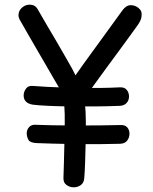

<svg xmlns="http://www.w3.org/2000/svg" viewBox="-20 -789 655 820"><path d="M67 -700Q63 -706 61 -712.5Q59 -719 59 -724Q59 -743 73.5 -756Q88 -769 106 -769Q119 -769 127.5 -764Q136 -759 143 -746Q161 -714 180 -682Q199 -650 217.5 -618.5Q236 -587 254 -555.5Q272 -524 289 -494Q309 -457 323 -420.5Q337 -384 343 -341Q346 -318 346.5 -276Q347 -234 346 -186Q345 -138 343.5 -95.5Q342 -53 340 -30Q339 -9 325.5 1Q312 11 295 11Q278 11 264 1Q250 -9 251 -30Q252 -55 253 -94.5Q254 -134 255 -178Q256 -222 256.5 -263Q257 -304 255 -331Q254 -352 247.5 -374Q241 -396 233 -414Q233 -413 221 -433.5Q209 -454 190 -487Q171 -520 148.5 -558.5Q126 -597 104.5 -634.5Q83 -672 67 -700ZM342 -371Q336 -361 325.5 -356.5Q315 -352 305 -352Q293 -352 282.5 -357.5Q272 -363 266 -372.5Q260 -382 260 -393Q260 -403 264 -411.5Q268 -420 274.5 -428Q281 -436 286 -444Q308 -476 336 -515Q364 -554 394.5 -595.5Q425 -637 453 -676Q481 -715 503 -745Q511 -756 520 -761.5Q529 -767 539 -767Q550 -767 560.5 -762Q571 -757 578 -748.5Q585 -740 585 -728Q585 -714 581 -704.5Q577 -695 569 -683Q556 -665 534 -634.5Q512 -604 485 -567.5Q458 -531 430.5 -493.5Q403 -456 380 -424Q357 -392 342 -371ZM120 -342Q101 -345 91 -355Q81 -365 81 -381Q81 -397 91 -410.5Q101 -424 120 -422Q148 -420 182 -418Q216 -416 254 -415Q292 -414 332 -413.5Q372 -413 412.5 -413.5Q453 -414 492 -416Q512 -417 521.5 -405Q531 -393 531 -377Q531 -361 521 -349.5Q511 -338 492 -337Q442 -335 387 -334.5Q332 -334 280 -334.5Q228 -335 186 -337Q144 -339 120 -342ZM494 -255Q514 -256 523.5 -245Q533 -234 533 -218Q533 -202 523.5 -189Q514 -176 494 -175Q463 -174 413 -173.5Q363 -173 309 -173.5Q255 -174 208 -175.5Q161 -177 134 -178Q108 -180 101.5 -191.5Q95 -203 94 -219Q94 -235 104.5 -246.5Q115 -258 135 -256Q159 -255 204 -254Q249 -253 302.5 -253Q356 -253 407 -253.5Q458 -254 494 -255Z"/></svg>

Font: Playpen Sans Arabic
Style: Regular
Weight: 400
Designer: Azza Alameddine, Laura Meseguer, Veronika Burian, José Scaglione
Foundry: TypeTogether
Version: Version 2.000